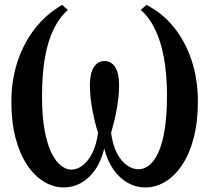

<svg xmlns="http://www.w3.org/2000/svg" viewBox="-20 -772 874 802"><path d="M246 11Q203.5 11 164 -12.8Q124.5 -36.5 93.8 -82.2Q63 -128 45.2 -194.8Q27.5 -261.5 27.5 -347Q27.5 -436.5 53 -514.2Q78.5 -592 126.2 -653Q174 -714 239.5 -751.5L263.5 -730.5Q227 -698 203 -647.8Q179 -597.5 167.2 -528.2Q155.5 -459 155.5 -369Q155.5 -285.5 166.5 -227Q177.5 -168.5 195.5 -132.5Q213.5 -96.5 235 -80Q256.5 -63.5 277.5 -63.5Q301.5 -63.5 324.2 -80.2Q347 -97 364.8 -131.2Q382.5 -165.5 389.5 -217Q382.5 -239 376.5 -263.5Q370.5 -288 365.8 -313.8Q361 -339.5 358.2 -365.5Q355.5 -391.5 355.5 -416.5Q355.5 -465.5 372 -491.2Q388.5 -517 416.5 -517Q445 -517 461.2 -491.5Q477.5 -466 477.5 -416.5Q477.5 -391.5 474.8 -365.5Q472 -339.5 467.2 -313.8Q462.5 -288 456.5 -263.5Q450.5 -239 444 -217Q451 -166 468.5 -132.2Q486 -98.5 509.8 -81.8Q533.5 -65 559 -65Q580.5 -65 601.5 -80.5Q622.5 -96 639.8 -131.5Q657 -167 667.2 -226.2Q677.5 -285.5 677.5 -373Q677.5 -460.5 665 -529.2Q652.5 -598 628.2 -648.5Q604 -699 568 -730.5L592 -751.5Q657 -718.5 705 -659.8Q753 -601 779.8 -521.8Q806.5 -442.5 806.5 -347Q806.5 -260.5 788.5 -193.5Q770.5 -126.5 739.5 -81Q708.5 -35.5 669 -12.2Q629.5 11 587 11Q548 11 513.8 -8.2Q479.5 -27.5 454 -63.8Q428.5 -100 415.5 -151.5Q402 -97 376.2 -61Q350.5 -25 317.2 -7Q284 11 246 11Z"/></svg>

Font: Merriweather 96pt SemiBold
Style: Regular
Weight: 600
Version: Version 2.100